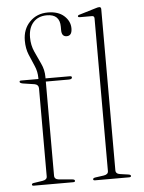

<svg xmlns="http://www.w3.org/2000/svg" viewBox="-52 -766 605 808"><g transform="rotate(-5 250.0 -362.0)"><path d="M146.5 -34.5Q146.5 -19 165.5 -17L222.5 -12Q232.5 -11 232.5 -5Q232.5 0 224 0H58Q50.5 0 50.5 -5Q50.5 -10.5 60 -11.5L96.5 -17Q115.5 -20 115.5 -34V-406Q115.5 -421.5 99 -425L49.5 -432.5Q36.5 -435 36.5 -440.5Q36.5 -445.5 43 -445.5H116.5V-450Q116.5 -477 105.8 -501.2Q95 -525.5 84.2 -551.8Q73.5 -578 73.5 -611Q73.5 -659.5 103.5 -690.2Q133.5 -721 180 -721Q224 -721 248.8 -698.5Q273.5 -676 273.5 -646Q273.5 -614.5 251 -614.5Q229.5 -614.5 229.5 -642V-656.5Q229.5 -709.5 175 -709.5Q138.5 -709.5 117.5 -686.2Q96.5 -663 96.5 -622.5Q96.5 -590 109 -562.2Q121.5 -534.5 134 -508Q146.5 -481.5 146.5 -452V-445.5H249.5Q257.5 -445.5 257.5 -440Q257.5 -432 243.5 -432H146.5ZM405.5 -715.5V-34.5Q405.5 -19.5 424 -17L459 -12Q469 -10.5 469 -5Q469 0 460.5 0H317Q309 0 309 -5Q309 -10.5 320 -12L355.5 -17Q374 -20 374 -34V-679Q374 -689.5 364 -689.5H313.5Q305 -689.5 305 -694Q305 -698.5 313.5 -700.5L381.5 -721Q392 -724.5 397.5 -724.5Q405.5 -724.5 405.5 -715.5Z"/></g></svg>

Font: Fraunces 72pt Thin
Style: Regular
Weight: 100
Version: Version 1.000;[b76b70a41]